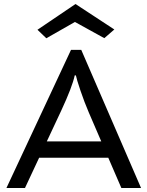

<svg xmlns="http://www.w3.org/2000/svg" viewBox="-20 -941 738 961"><path d="M211.9 -749.5 167.5 -792 357.9 -920.9 552.2 -793.5 502 -750 355 -831.1ZM214.4 -233.4H486.8L424.3 -378.4Q402.3 -429.7 382.8 -487.3Q363.3 -544.9 359.9 -563.5H354Q341.8 -506.3 287.1 -388.7ZM12.2 0 335.4 -691.4H386.7L686 0H587.4L522 -151.4H175.8L105 0Z"/></svg>

Font: Spinnaker
Style: Regular
Weight: 400
Designer: Elena Albertoni
Foundry: Elena Albertoni
Version: Version 1.001